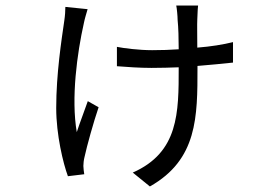

<svg xmlns="http://www.w3.org/2000/svg" viewBox="-20 -592 996 693"><path d="M215.9 -567.1C215.9 -554 214.8 -535.2 212 -517C202.1 -448.2 182.9 -326 182.9 -202.1C182.9 -105.1 208.1 -2.1 225.1 44L284.1 36.9C283 29.8 280.9 15.3 280.9 7.1C280.9 -1.1 282.3 -14.9 285.2 -25.9C293.3 -63.9 317.8 -152 335.9 -204.9L296.9 -226.9C283.7 -188.9 267 -146 257.1 -115.1C236.2 -237.2 258.2 -399.9 283 -509.9C285.9 -524.9 292.3 -545.1 296.2 -558.9ZM821 -440C785.2 -431.1 741.1 -424 692.1 -420.1C692.1 -460.9 691.1 -505 692.1 -522C693.2 -536.9 692.8 -554 695 -572.1H616.1C618.3 -563.2 621.1 -533 621.1 -519.9C623.9 -492.9 625 -453.1 625 -414.1C594.1 -411.9 561.1 -410.9 529.1 -410.9C481.2 -410.9 426.1 -418 402 -422.9V-353C438.9 -350.1 484 -346.9 527 -346.9C562.1 -346.9 595.2 -348 625 -349.1V-348C625 -185 625 -42.3 459.2 30.9L521 81C692.8 -16 692.8 -170.1 692.8 -348V-354C741.8 -358 784.1 -362.2 821 -366.1Z"/></svg>

Font: Karasuma Gothic
Style: Regular
Weight: 400
Designer: Rasmus Andersson, Ryoko Nishizuka
Foundry: Genbu
Version: Version 1.00